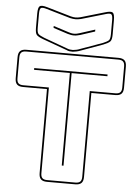

<svg xmlns="http://www.w3.org/2000/svg" viewBox="-64 -1036 784 1095"><g transform="rotate(5 328.0 -489.0)"><path d="M247 10Q223 10 212 -1Q201 -12 201 -36V-517H64Q40 -517 29 -528Q18 -539 18 -563V-684Q18 -708 29 -719Q40 -730 64 -730H592Q616 -730 627 -719Q638 -708 638 -684V-563Q638 -539 627 -528Q616 -517 592 -517H455V-36Q455 -12 444 -1Q433 10 409 10ZM409 0Q428 0 436.5 -8.5Q445 -17 445 -36V-527H592Q611 -527 619.5 -535.5Q628 -544 628 -563V-684Q628 -703 619.5 -711.5Q611 -720 592 -720H64Q45 -720 36.5 -711.5Q28 -703 28 -684V-563Q28 -544 36.5 -535.5Q45 -527 64 -527H211V-36Q211 -17 219.5 -8.5Q228 0 247 0ZM323 -90V-620H118V-630H538V-620H333V-90ZM329 -742Q319 -742 310 -743Q301 -744 294 -748L156 -798Q126 -809 117 -819Q108 -829 108 -860V-941Q108 -976 118.5 -984Q129 -992 163 -982L300 -942Q316 -938 328 -938Q340 -938 356 -942L493 -982Q526 -992 536.5 -984.5Q547 -977 547 -941V-860Q547 -829 537 -819Q527 -809 499 -798L372 -752Q362 -748 350.5 -745.5Q339 -743 329 -742ZM359 -932Q342 -928 328 -928Q314 -928 297 -932L160 -972Q134 -980 126 -974Q118 -968 118 -941V-860Q118 -833 126.5 -825Q135 -817 160 -807L297 -757Q304 -754 312 -753Q320 -752 329 -752Q338 -753 348.5 -755Q359 -757 368 -761L496 -807Q520 -817 528.5 -825Q537 -833 537 -860V-941Q537 -968 529 -974Q521 -980 496 -972ZM208 -879 295 -851Q302 -849 309.5 -847Q317 -845 327 -845Q337 -845 344.5 -847Q352 -849 359 -851L446 -879V-868L363 -841Q354 -839 346 -837Q338 -835 327 -835Q316 -835 308 -837Q300 -839 291 -841L208 -868Z"/></g></svg>

Font: Bungee Outline
Style: Regular
Weight: 400
Designer: David Jonathan Ross
Foundry: David Jonathan Ross
Version: Version 1.000;PS 1.0;hotconv 1.0.72;makeotf.lib2.5.5900